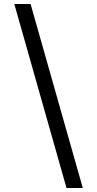

<svg xmlns="http://www.w3.org/2000/svg" viewBox="-20 -812 489 967"><path d="M52 -792H134L397 135H315Z"/></svg>

Font: loriya85
Style: Book
Weight: 400
Designer: Jelle Bosma - Monotype Design Team
Foundry: Monotype Imaging Inc.
Version: Version 2.003